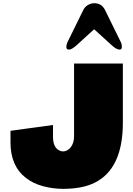

<svg xmlns="http://www.w3.org/2000/svg" viewBox="-20 -1185 851 1224"><path d="M510.7 -1120.6Q521 -1142.1 540.8 -1153.3Q560.5 -1164.6 581.1 -1164.6Q628.4 -1164.6 649.9 -1120.6L750 -917Q756.8 -903.3 756.8 -886Q756.8 -868.7 742.7 -868.7Q722.2 -868.7 690.9 -897.9L580.1 -998.5L469.7 -897.9Q437.5 -868.7 420.2 -868.7Q402.8 -868.7 402.8 -885.7Q402.8 -899.4 410.6 -917ZM382.8 19Q318.4 19 254.4 2Q190.4 -15.1 144.5 -51.3Q46.9 -127.4 46.9 -276.9V-351.1L317.9 -388.2V-313Q317.9 -245.1 358.4 -225.6Q370.1 -219.7 382.3 -219.7Q395 -219.7 408.2 -226.6Q420.9 -233.4 430.7 -246.1Q452.1 -273.4 452.1 -315.9V-779.8H763.2V-402.8Q763.2 -108.4 582.5 -19.5Q505.4 18.6 382.8 19Z"/></svg>

Font: Fz Rammetto One
Style: Regular
Weight: 400
Designer: Vernon Adams
Foundry: Vernon Adams
Version: Vit hóa bi c Thuy @ FontZin.Com